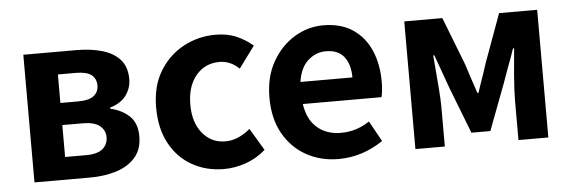

<svg xmlns="http://www.w3.org/2000/svg" viewBox="-43 -700 2496 839"><g transform="rotate(-5 1205.5 -280.0)"><path d="M79 0V-560H311Q373 -560 423 -546Q473 -532 502 -500Q531 -468 531 -414Q531 -375 508 -343Q485 -311 437 -297V-292Q489 -280 521 -249Q553 -218 553 -161Q553 -104 522 -68.5Q491 -33 439 -16.5Q387 0 323 0ZM222 -336H299Q348 -336 369 -353Q390 -370 390 -398Q390 -428 369 -444.5Q348 -461 301 -461H222ZM222 -99H314Q364 -99 387 -118.5Q410 -138 410 -170Q410 -200 386 -219.5Q362 -239 311 -239H222Z M910 14Q833 14 771 -20.5Q709 -55 673 -121Q637 -187 637 -279Q637 -373 677 -438.5Q717 -504 782 -539Q847 -574 923 -574Q975 -574 1015 -556.5Q1055 -539 1086 -512L1016 -417Q978 -454 930 -454Q866 -454 826.5 -406.5Q787 -359 787 -279Q787 -200 826 -153Q865 -106 926 -106Q956 -106 984 -118.5Q1012 -131 1035 -151L1093 -54Q1053 -19 1005 -2.5Q957 14 910 14Z M1412 14Q1334 14 1271 -21Q1208 -56 1171 -121.5Q1134 -187 1134 -279Q1134 -370 1171.5 -436Q1209 -502 1268.5 -538Q1328 -574 1395 -574Q1472 -574 1524 -539.5Q1576 -505 1602.5 -444.5Q1629 -384 1629 -306Q1629 -286 1627 -267.5Q1625 -249 1622 -239H1277Q1287 -170 1328.5 -134.5Q1370 -99 1432 -99Q1501 -99 1558 -138L1608 -48Q1517 14 1412 14ZM1275 -336H1503Q1503 -393 1477 -426.5Q1451 -460 1397 -460Q1353 -460 1318.5 -429Q1284 -398 1275 -336Z M1750 0V-560H1917L1999 -349Q2008 -322 2016 -296Q2029 -258 2041 -221H2046Q2052 -237 2057 -254Q2073 -299 2089 -349L2166 -560H2333V0H2202V-173Q2202 -216 2207.5 -283.5Q2213 -351 2218 -401H2213Q2199 -359 2182 -315Q2170 -281 2159 -251L2083 -50H2000L1922 -251Q1910 -286 1895 -326Q1880 -366 1868 -401H1863Q1865 -380 1867 -353Q1871 -306 1875 -256Q1879 -206 1879 -173V0Z"/></g></svg>

Font: Source Han Sans CN Bold
Style: Bold
Weight: 700
Designer: Ryoko NISHIZUKA 西塚涼子 (kana & ideographs); Paul D. Hunt (Latin, Greek & Cyrillic); Wenlong ZHANG 张文龙 (bopomofo); Sandoll 
Foundry: Adobe Systems Incorporated
Version: Version 1.00;May 30, 2023;FontCreator 11.5.0.2422 32-bit